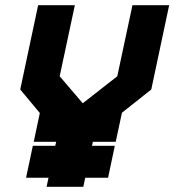

<svg xmlns="http://www.w3.org/2000/svg" viewBox="-20 -720 672 740"><path d="M159.5 0 167 -35H80.5L106.5 -158H193L196.5 -173.5H110L133.5 -284.5L58 -375L127 -700H268.5L210 -426L299 -322L432 -426L490.5 -700H632L563 -375L450 -285.5L426 -173.5H338L334.5 -158H422.5L396.5 -35H308.5L301 0ZM242.5 -61 250.5 -97.5H347.5H250.5L278.5 -231H375.5H278.5L497 -397L548 -638L497 -397L278.5 -231L132 -397L183 -638L132 -397L278.5 -231H183.5H278.5L250.5 -97.5H155.5H250.5Z"/></svg>

Font: Tourney Thin Black
Style: Italic
Weight: 900
Italic angle: -12°
Version: Version 1.015